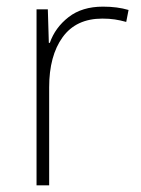

<svg xmlns="http://www.w3.org/2000/svg" viewBox="-20 -558 423 578"><path d="M290 -538Q312 -538 331 -535.5Q350 -533 367 -528L360 -492Q342 -497 325.5 -499.5Q309 -502 288 -502Q209 -502 168.5 -446Q128 -390 128 -295V0H90V-530H124L127 -429H130Q146 -475 186.5 -506.5Q227 -538 290 -538Z"/></svg>

Font: Noto Sans Gujarati UI ExtraLight
Style: Regular
Weight: 200
Designer: Jelle Bosma - Monotype Design Team, Universal Thirst
Foundry: Monotype Imaging Inc.
Version: Version 2.106; ttfautohint (v1.8.4.7-5d5b)